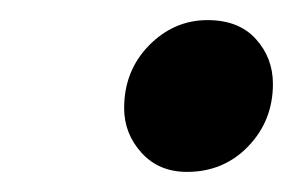

<svg xmlns="http://www.w3.org/2000/svg" viewBox="-20 -445 292 191"><path d="M166 -274Q138 -274 120.8 -293Q103.5 -312 103.5 -337.5Q103.5 -374.5 128.2 -399.8Q153 -425 186.5 -425Q217.5 -425 234.5 -406.2Q251.5 -387.5 251.5 -361.5Q251.5 -325 227 -299.5Q202.5 -274 166 -274Z"/></svg>

Font: Overpass SemiBold
Style: Italic
Weight: 600
Italic angle: -10°
Designer: Delve Withrington, Dave Bailey, Thomas Jockin
Foundry: Delve Fonts LLC
Version: Version 4.000